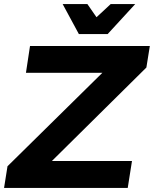

<svg xmlns="http://www.w3.org/2000/svg" viewBox="-31 -927 759 947"><path d="M708 -700 691 -594 225 -133H620L599 0H-11L6 -107L474 -568H97L117 -700ZM515 -907H636L500 -759H358L278 -907H400L445 -842Z"/></svg>

Font: Gontserrat SemiBold
Style: Italic
Weight: 600
Italic angle: -11.3°
Designer: Julieta Ulanovsky
Foundry: Julieta Ulanovsky
Version: Version 6.001